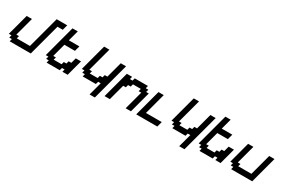

<svg xmlns="http://www.w3.org/2000/svg" viewBox="127 -2346 5787 3942"><g transform="rotate(30 3021.0 -375.0)"><path d="M125 0H625L826.2 -750H951.2Q956.5 -770.5 967.5 -812.5Q978.5 -854.5 984.4 -875H734.4L533.7 -125H221.2L237.8 -187.5H175.3L292.5 -625H167.5Q145.5 -542 100.8 -375Q56.2 -208 33.7 -125H96.2L79.1 -62.5H141.6Z M1375 0H1500Q1516.6 -62.5 1550 -187.5Q1583.5 -312.5 1600.6 -375H1475.6Q1470.2 -354 1459 -312.3Q1447.8 -270.5 1441.9 -250H1379.4L1362.8 -187.5H1300.3L1283.7 -125H1096.2L1112.8 -187.5H1050.3L1133.8 -500H1383.8Q1389.2 -520.5 1400.6 -562.3Q1412.1 -604 1417.5 -625H1167.5Q1178.7 -667 1200.9 -750Q1223.1 -833 1234.4 -875H1109.4L908.7 -125H971.2L954.1 -62.5H1016.6L1000 0H1312.5L1329.1 -62.5H1391.6Z M2091.3 125H2216.3Q2255.4 -20.5 2333.7 -312.5Q2412.1 -604.5 2451.2 -750H2326.2Q2309.6 -687.5 2276.1 -562.5Q2242.7 -437.5 2225.6 -375H2163.1L2146 -312.5H2083.5L2066.9 -250H1879.4L1896 -312.5H1833.5L1984.4 -875H1859.4Q1831.5 -771 1775.6 -562.5Q1719.7 -354 1691.9 -250H1754.4L1737.8 -187.5H1800.3L1783.7 -125H2096.2L2112.8 -187.5H2175.3Z M2875 0H3000Q3022.5 -83 3067.1 -250Q3111.8 -417 3133.8 -500H3071.3L3088.4 -562.5H3025.9L3042.5 -625H2730L2713.4 -562.5H2650.9L2667.5 -625H2542.5Q2514.6 -520.5 2458.7 -312.3Q2402.8 -104 2375 0H2500Q2516.6 -62.5 2550 -187.5Q2583.5 -312.5 2600.6 -375H2663.1L2679.7 -437.5H2742.2L2758.8 -500H2946.3L2929.7 -437.5H2992.2Z M3125 0H3625Q3630.9 -21 3641.8 -62.5Q3652.8 -104 3658.7 -125H3283.7Q3306.2 -208 3350.6 -375Q3395 -542 3417.5 -625H3292.5Q3264.6 -520.5 3208.7 -312.3Q3152.8 -104 3125 0Z M4216.3 125H4341.3Q4380.4 -20.5 4458.7 -312.5Q4537.1 -604.5 4576.2 -750H4451.2Q4434.6 -687.5 4401.1 -562.5Q4367.7 -437.5 4350.6 -375H4288.1L4271 -312.5H4208.5L4191.9 -250H4004.4L4021 -312.5H3958.5L4109.4 -875H3984.4Q3956.5 -771 3900.6 -562.5Q3844.7 -354 3816.9 -250H3879.4L3862.8 -187.5H3925.3L3908.7 -125H4221.2L4237.8 -187.5H4300.3Z M5000 0H5125Q5141.6 -62.5 5175 -187.5Q5208.5 -312.5 5225.6 -375H5100.6Q5095.2 -354 5084 -312.3Q5072.8 -270.5 5066.9 -250H5004.4L4987.8 -187.5H4925.3L4908.7 -125H4721.2L4737.8 -187.5H4675.3L4758.8 -500H5008.8Q5014.2 -520.5 5025.6 -562.3Q5037.1 -604 5042.5 -625H4792.5Q4803.7 -667 4825.9 -750Q4848.1 -833 4859.4 -875H4734.4L4533.7 -125H4596.2L4579.1 -62.5H4641.6L4625 0H4937.5L4954.1 -62.5H5016.6Z M5375 0H5875Q5902.8 -104 5958.7 -312.3Q6014.6 -520.5 6042.5 -625H5917.5Q5895.5 -542 5850.8 -375.2Q5806.2 -208.5 5783.7 -125H5471.2L5487.8 -187.5H5425.3L5542.5 -625H5417.5Q5395.5 -542 5350.8 -375Q5306.2 -208 5283.7 -125H5346.2L5329.1 -62.5H5391.6Z"/></g></svg>

Font: Faithful 32x
Style: Oblique
Weight: 400
Foundry: Faithful Resource Pack
Version: Version 1.0; January 27, 2023